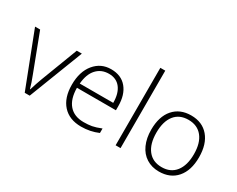

<svg xmlns="http://www.w3.org/2000/svg" viewBox="-98 -1191 2016 1631"><g transform="rotate(30 910.0 -375.0)"><path d="M205.1 0 0 -530.8H49.8L187 -169.9Q214.4 -100.6 228 -48.8H231Q251 -115.2 272 -170.9L409.2 -530.8H459L253.9 0Z M570.8 -301.8H898.9Q898.9 -394 858.9 -446Q818.8 -498 745.1 -498Q671.4 -498 625 -447.5Q578.6 -397 570.8 -301.8ZM950.2 -297.9V-258.8H567.9Q568.8 -149.4 618.9 -91.8Q668.9 -34.2 762.2 -34.2Q807.6 -34.2 842 -40.5Q876.5 -46.9 929.2 -67.9V-23.9Q851.6 9.8 762.2 9.8Q646.5 9.8 581.8 -61.5Q517.1 -132.8 517.1 -260.7Q517.1 -388.7 579.8 -464.8Q642.6 -541 742.2 -541Q841.8 -541 896 -475.6Q950.2 -410.2 950.2 -297.9Z M1145 0H1096.7V-759.8H1145Z M1390.4 -436.8Q1342.8 -376.5 1342.8 -266.6Q1342.8 -156.7 1390.9 -95.5Q1439 -34.2 1526.9 -34.2Q1614.7 -34.2 1662.8 -95.7Q1710.9 -157.2 1710.9 -266.6Q1710.9 -376 1662.4 -436.5Q1613.8 -497.1 1525.9 -497.1Q1438 -497.1 1390.4 -436.8ZM1524.9 9.8Q1455.1 9.8 1401.9 -23.9Q1348.6 -57.6 1320.3 -120.6Q1292 -183.6 1292 -266.1Q1292 -396 1355.2 -468.5Q1418.5 -541 1527.8 -541Q1637.2 -541 1699.5 -467.5Q1761.7 -394 1761.7 -265.1Q1761.7 -136.2 1698.7 -63.2Q1635.7 9.8 1524.9 9.8Z"/></g></svg>

Font: OpenSans-Light
Style: Regular
Weight: 300
Foundry: Ascender Corporation
Version: Version 1.10